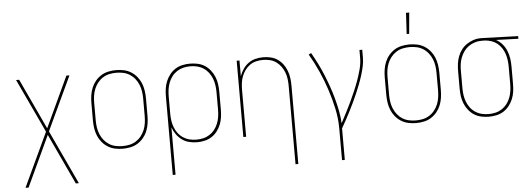

<svg xmlns="http://www.w3.org/2000/svg" viewBox="-57 -916 3614 1304"><g transform="rotate(-5 1750.0 -264.5)"><path d="M68 215 240 -153 68 -520H89L250 -175L411 -520H432L260 -153L432 215H411L250 -130L89 215Z M750 8Q724 8 697.5 2.5Q671 -3 648.5 -17Q626 -31 609 -51.5Q592 -72 582 -96.5Q572 -121 568 -147.5Q564 -174 564 -200V-320Q564 -346 568 -372.5Q572 -399 582 -423.5Q592 -448 609 -468.5Q626 -489 648.5 -503Q671 -517 697.5 -522.5Q724 -528 750 -528Q776 -528 802.5 -522.5Q829 -517 851.5 -503Q874 -489 891 -468.5Q908 -448 918 -423.5Q928 -399 932 -372.5Q936 -346 936 -320V-200Q936 -174 932 -147.5Q928 -121 918 -96.5Q908 -72 891 -51.5Q874 -31 851.5 -17Q829 -3 802.5 2.5Q776 8 750 8ZM750 -10Q774 -10 797.5 -15Q821 -20 841.5 -33Q862 -46 877 -65Q892 -84 901 -106Q910 -128 913.5 -152Q917 -176 917 -200V-320Q917 -344 913.5 -368Q910 -392 901 -414Q892 -436 877 -455Q862 -474 841.5 -487Q821 -500 797.5 -505Q774 -510 750 -510Q726 -510 702.5 -505Q679 -500 658.5 -487Q638 -474 623 -455Q608 -436 599 -414Q590 -392 586.5 -368Q583 -344 583 -320V-200Q583 -176 586.5 -152Q590 -128 599 -106Q608 -84 623 -65Q638 -46 658.5 -33Q679 -20 702.5 -15Q726 -10 750 -10Z M1072 215V-320Q1072 -346 1075.5 -372Q1079 -398 1089 -422.5Q1099 -447 1115.5 -468Q1132 -489 1154 -503Q1176 -517 1202 -522.5Q1228 -528 1254 -528Q1280 -528 1306 -522.5Q1332 -517 1354 -503Q1376 -489 1392.5 -468Q1409 -447 1419 -422.5Q1429 -398 1432.5 -372Q1436 -346 1436 -320V-200Q1436 -174 1432.5 -148Q1429 -122 1419.5 -98Q1410 -74 1394 -53Q1378 -32 1356.5 -18Q1335 -4 1309 2Q1283 8 1257 8Q1230 8 1203 1.5Q1176 -5 1154 -21Q1132 -37 1116 -59.5Q1100 -82 1091 -108V215ZM1254 -10Q1278 -10 1301 -15.5Q1324 -21 1344 -34Q1364 -47 1378.5 -66Q1393 -85 1401.5 -107Q1410 -129 1413.5 -152.5Q1417 -176 1417 -200V-320Q1417 -344 1413.5 -367.5Q1410 -391 1401.5 -413Q1393 -435 1378.5 -454Q1364 -473 1344 -486Q1324 -499 1301 -504.5Q1278 -510 1254 -510Q1230 -510 1207 -504.5Q1184 -499 1164 -486Q1144 -473 1129.5 -454Q1115 -435 1106.5 -413Q1098 -391 1094.5 -367.5Q1091 -344 1091 -320V-200Q1091 -176 1094.5 -152.5Q1098 -129 1106.5 -107Q1115 -85 1129.5 -66Q1144 -47 1164 -34Q1184 -21 1207 -15.5Q1230 -10 1254 -10Z M1909 215V-320Q1909 -343 1906 -366.5Q1903 -390 1894.5 -412Q1886 -434 1872 -453Q1858 -472 1839 -485.5Q1820 -499 1796.5 -504.5Q1773 -510 1750 -510Q1727 -510 1703.5 -504.5Q1680 -499 1661 -485.5Q1642 -472 1628 -453Q1614 -434 1605.5 -412Q1597 -390 1594 -366.5Q1591 -343 1591 -320V0H1572V-520H1591V-413Q1600 -438 1615 -460.5Q1630 -483 1652 -499Q1674 -515 1700 -521.5Q1726 -528 1753 -528Q1779 -528 1804.5 -522Q1830 -516 1851 -501.5Q1872 -487 1887.5 -466Q1903 -445 1912 -421Q1921 -397 1924.5 -371.5Q1928 -346 1928 -320V215Z M2226 215V0Q2226 -69 2211.5 -136.5Q2197 -204 2175.5 -269Q2154 -334 2126 -397Q2098 -460 2063 -519L2080 -528Q2102 -490 2121.5 -451Q2141 -412 2157.5 -371.5Q2174 -331 2188.5 -290Q2203 -249 2214.5 -206.5Q2226 -164 2234.5 -121Q2243 -78 2245 -35Q2263 -69 2281 -103.5Q2299 -138 2315.5 -173Q2332 -208 2347.5 -244Q2363 -280 2376 -316.5Q2389 -353 2399 -391Q2409 -429 2409 -468V-520H2428V-468Q2428 -436 2421 -405Q2414 -374 2404.5 -344Q2395 -314 2383.5 -284.5Q2372 -255 2359.5 -226Q2347 -197 2333.5 -168.5Q2320 -140 2305.5 -111.5Q2291 -83 2276 -55.5Q2261 -28 2245 0V215Z M2750 8Q2724 8 2697.5 2.5Q2671 -3 2648.5 -17Q2626 -31 2609 -51.5Q2592 -72 2582 -96.5Q2572 -121 2568 -147.5Q2564 -174 2564 -200V-320Q2564 -346 2568 -372.5Q2572 -399 2582 -423.5Q2592 -448 2609 -468.5Q2626 -489 2648.5 -503Q2671 -517 2697.5 -522.5Q2724 -528 2750 -528Q2776 -528 2802.5 -522.5Q2829 -517 2851.5 -503Q2874 -489 2891 -468.5Q2908 -448 2918 -423.5Q2928 -399 2932 -372.5Q2936 -346 2936 -320V-200Q2936 -174 2932 -147.5Q2928 -121 2918 -96.5Q2908 -72 2891 -51.5Q2874 -31 2851.5 -17Q2829 -3 2802.5 2.5Q2776 8 2750 8ZM2750 -10Q2774 -10 2797.5 -15Q2821 -20 2841.5 -33Q2862 -46 2877 -65Q2892 -84 2901 -106Q2910 -128 2913.5 -152Q2917 -176 2917 -200V-320Q2917 -344 2913.5 -368Q2910 -392 2901 -414Q2892 -436 2877 -455Q2862 -474 2841.5 -487Q2821 -500 2797.5 -505Q2774 -510 2750 -510Q2726 -510 2702.5 -505Q2679 -500 2658.5 -487Q2638 -474 2623 -455Q2608 -436 2599 -414Q2590 -392 2586.5 -368Q2583 -344 2583 -320V-200Q2583 -176 2586.5 -152Q2590 -128 2599 -106Q2608 -84 2623 -65Q2638 -46 2658.5 -33Q2679 -20 2702.5 -15Q2726 -10 2750 -10ZM2738 -600 2746 -744H2768L2755 -600Z M3246 8Q3220 8 3194 2.5Q3168 -3 3146 -17Q3124 -31 3107.5 -52Q3091 -73 3081 -97.5Q3071 -122 3067.5 -148Q3064 -174 3064 -200V-320Q3064 -345 3067.5 -370.5Q3071 -396 3080 -419.5Q3089 -443 3104.5 -463.5Q3120 -484 3141 -498Q3162 -512 3186 -520Q3210 -528 3236 -528H3250L3491 -520V-502L3339 -507Q3363 -494 3381 -473Q3399 -452 3409.5 -426.5Q3420 -401 3424 -374Q3428 -347 3428 -320V-200Q3428 -174 3424.5 -148Q3421 -122 3411 -97.5Q3401 -73 3384.5 -52Q3368 -31 3346 -17Q3324 -3 3298 2.5Q3272 8 3246 8ZM3246 -10Q3270 -10 3293 -15.5Q3316 -21 3336 -34Q3356 -47 3370.5 -66Q3385 -85 3393.5 -107Q3402 -129 3405.5 -152.5Q3409 -176 3409 -200V-320Q3409 -342 3406 -364Q3403 -386 3396 -407Q3389 -428 3376.5 -447Q3364 -466 3346.5 -480Q3329 -494 3308 -501Q3287 -508 3264 -510H3237Q3214 -510 3192 -502.5Q3170 -495 3151.5 -482Q3133 -469 3119.5 -450Q3106 -431 3097.5 -409.5Q3089 -388 3086 -365.5Q3083 -343 3083 -320V-200Q3083 -176 3086.5 -152.5Q3090 -129 3098.5 -107Q3107 -85 3121.5 -66Q3136 -47 3156 -34Q3176 -21 3199 -15.5Q3222 -10 3246 -10Z"/></g></svg>

Font: Iosevka Thin
Style: Regular
Weight: 100
Monospace: yes
Designer: Belleve Invis
Foundry: Belleve Invis
Version: Version 32.5.0; ttfautohint (v1.8.4)